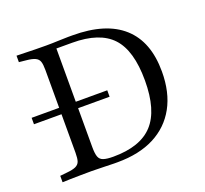

<svg xmlns="http://www.w3.org/2000/svg" viewBox="-103 -693 869 814"><g transform="rotate(-20 331.0 -285.5)"><path d="M17.7 -272.6V-301.6H358.9V-272.6ZM280.6 0Q263.7 0 236.3 -1.2Q208.9 -2.4 179.8 -2.4Q155.6 -2.4 130.6 -2Q105.6 -1.6 83.9 -1.2Q62.1 -0.8 47.6 0V-29L79 -32.3Q105.6 -34.7 119.4 -41.1Q133.1 -47.6 137.5 -60.5Q141.9 -73.4 141.9 -98.4V-472.6Q141.9 -497.6 137.5 -510.5Q133.1 -523.4 119.4 -529.8Q105.6 -536.3 79 -538.7L47.6 -541.9V-571Q62.1 -571 83.9 -570.2Q105.6 -569.4 130.6 -569Q155.6 -568.5 179.8 -568.5Q208.9 -568.5 236.3 -569.8Q263.7 -571 280.6 -571H300Q450 -571 527 -501.6Q604 -432.3 604 -297.6Q604 -203.2 567.3 -136.7Q530.6 -70.2 462.1 -35.1Q393.5 0 296 0ZM287.1 -28.2Q409.7 -28.2 466.5 -90.3Q523.4 -152.4 523.4 -286.3Q523.4 -421.8 467.3 -481.9Q411.3 -541.9 287.9 -541.9H216.9V-96.8Q216.9 -67.7 222.2 -53.2Q227.4 -38.7 242.7 -33.5Q258.1 -28.2 287.1 -28.2Z"/></g></svg>

Font: Playfair 5pt SemiExpanded Light Light
Style: Regular
Weight: 300
Version: Version 2.203